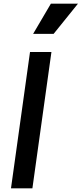

<svg xmlns="http://www.w3.org/2000/svg" viewBox="-20 -1029 446 1049"><path d="M40 0H157L261 -745H144ZM161 -844H273L406 -1009H258Z"/></svg>

Font: Mluvka SemiBold
Style: Italic
Weight: 600
Italic angle: -8°
Designer: Modified by Jiří Krblich, Original typeface by Gumpita Rahayu
Foundry: Gumpita Rahayu & Jiří Krblich
Version: Version 2.000;Glyphs 3.1.1 (3134)